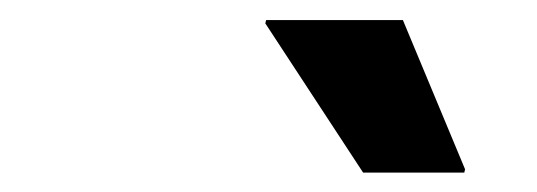

<svg xmlns="http://www.w3.org/2000/svg" viewBox="-20 -736 540 193"><path d="M345 -562.5 246.7 -712.5 247.5 -715.8H385L447.5 -565.8L446.7 -562.5Z"/></svg>

Font: Funnel Sans
Style: Bold Italic
Weight: 700
Italic angle: -14.036°
Designer: NORD ID, Kristian Moeller
Foundry: Dicotype
Version: Version 1.000